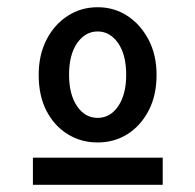

<svg xmlns="http://www.w3.org/2000/svg" viewBox="-20 -653 540 531"><path d="M250 -259Q204 -259 167 -282Q130 -305 108.5 -346.5Q87 -388 87 -446Q87 -501 108.5 -543Q130 -585 167 -609Q204 -633 250 -633Q296 -633 332.5 -609Q369 -585 391 -543Q413 -501 413 -446Q413 -389 391 -347Q369 -305 332.5 -282Q296 -259 250 -259ZM250 -327Q285 -327 307 -359.5Q329 -392 329 -446Q329 -502 306.5 -534Q284 -566 250 -566Q216 -566 193.5 -534Q171 -502 171 -446Q171 -392 193 -359.5Q215 -327 250 -327ZM71 -217H430V-142H71Z"/></svg>

Font: Inconsolata SemiBold
Style: Regular
Weight: 600
Monospace: yes
Designer: Raph Levien, Cyreal, Brenton Simpson
Foundry: Raph Levien, Cyreal, Google
Version: Version 3.100; ttfautohint (v1.8.4.7-5d5b)